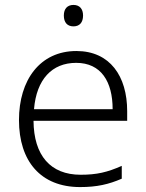

<svg xmlns="http://www.w3.org/2000/svg" viewBox="-20 -749 592 779"><path d="M278 -729C253 -729 239 -713 239 -686C239 -658 253 -642 278 -642C303 -642 317 -658 317 -686C317 -713 303 -729 278 -729ZM290 -542C142 -542 57 -424 57 -262C57 -95 145 10 305 10C373 10 421 -1 474 -24V-76C415 -50 373 -40 307 -40C185 -40 117 -118 116 -259H496V-298C496 -440 426 -542 290 -542ZM289 -494C390 -494 437 -418 437 -306H118C128 -427 191 -494 289 -494Z"/></svg>

Font: Noto Sans Bengali Light
Style: Regular
Weight: 300
Designer: Jelle Bosma - Monotype Design Team
Foundry: Monotype Imaging Inc.
Version: Version 2.003